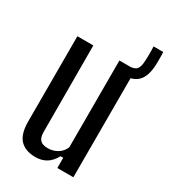

<svg xmlns="http://www.w3.org/2000/svg" viewBox="-184 -831 818 928"><g transform="rotate(30 224.5 -367.5)"><path d="M166.5 7.5Q110 7.5 80.2 -23.5Q50.5 -54.5 50.5 -125V-600H139.5L140.5 -117.5Q140.5 -87 153.8 -73.2Q167 -59.5 196.5 -59.5Q225.5 -59.5 250 -74.2Q274.5 -89 285 -116V-600H374.5V0H285V-57H270Q251.5 -23 225.8 -7.8Q200 7.5 166.5 7.5ZM336.5 -548.5Q332.5 -548.5 327.2 -549.2Q322 -550 316.5 -550.5V-599Q323.5 -599 328 -599Q332.5 -599 336.5 -599Q369.5 -600 381 -613.5Q392.5 -627 394 -664Q394.5 -674 394.8 -688.5Q395 -703 394.8 -717.2Q394.5 -731.5 394 -741.5H448Q448.5 -731.5 448.8 -717.2Q449 -703 448.8 -688.5Q448.5 -674 448 -664Q444.5 -605 417.8 -576.8Q391 -548.5 336.5 -548.5Z"/></g></svg>

Font: Big Shoulders Text Thin Medium
Style: Regular
Weight: 500
Version: Version 2.002